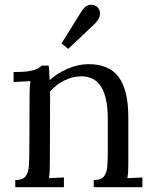

<svg xmlns="http://www.w3.org/2000/svg" viewBox="-20 -785 647 805"><path d="M44 0V-30Q75 -30 87 -45.5Q99 -61 101 -88.5Q103 -116 103 -152L104 -380Q104 -396 104.5 -412Q105 -428 108 -445Q90 -444 72.5 -443Q55 -442 37 -441V-483Q81 -483 103.5 -487Q126 -491 137 -497Q148 -503 155 -510H184Q186 -499 186.5 -484.5Q187 -470 188 -449Q220 -478 264 -497Q308 -516 351 -516Q438 -516 478 -461.5Q518 -407 518 -292V-106Q518 -86 517.5 -70.5Q517 -55 514 -38Q530 -39 545.5 -39.5Q561 -40 577 -41V0H373V-30Q404 -30 416 -45.5Q428 -61 430 -88.5Q432 -116 432 -152V-292Q431 -378 403.5 -422Q376 -466 317 -465Q281 -464 246.5 -446Q212 -428 189 -400Q190 -392 190 -382Q190 -372 190 -361L189 -106Q189 -86 188.5 -70.5Q188 -55 185 -38Q201 -39 216.5 -39.5Q232 -40 248 -41V0ZM266 -580 238 -603 322 -738Q337 -760 351 -763.5Q365 -767 375 -763Q385 -759 387 -757Q391 -754 396 -744Q401 -734 398.5 -719.5Q396 -705 378 -686Z"/></svg>

Font: Lora
Style: Regular
Weight: 400
Designer: Olga Karpushina, Alexei Vanyashin (Cyrillic)
Foundry: Cyreal
Version: Version 3.005; ttfautohint (v1.8.4.7-5d5b)